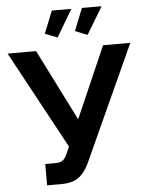

<svg xmlns="http://www.w3.org/2000/svg" viewBox="-66 -965 775 1019"><g transform="rotate(-5 322.0 -456.0)"><path d="M267.1 -772 201.2 -797.9 249 -917H353ZM426.8 -772 361.8 -797.9 409.2 -917H514.2ZM143.1 4.9V-108.9H199.2Q224.1 -108.9 237.5 -119.4Q251 -129.9 261.2 -154.8L276.9 -189.9L-4.9 -710H147L337.9 -330.1L503.9 -710H648.9L366.2 -89.8Q339.8 -37.6 306.9 -16.4Q273.9 4.9 219.2 4.9Z"/></g></svg>

Font: Rawline
Style: Bold
Weight: 700
Designer: Matt McInerney, Pablo Impallari, Rodrigo Fuenzalida
Foundry: Matt McInerney, Pablo Impallari, Rodrigo Fuenzalida
Version: Version 4.020;PS 004.020;hotconv 1.0.88;makeotf.lib2.5.64775